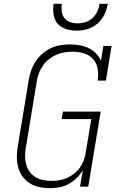

<svg xmlns="http://www.w3.org/2000/svg" viewBox="-20 -975 640 1003"><path d="M239 8Q211 8 184 2Q157 -4 135 -18Q113 -32 97.5 -53.5Q82 -75 75 -100.5Q68 -126 68 -154.5Q68 -183 73 -211L130 -556Q134 -581 142.5 -606Q151 -631 165.5 -653.5Q180 -676 201 -694Q222 -712 246 -723.5Q270 -735 296 -739Q322 -743 347 -743Q372 -743 397 -738.5Q422 -734 443.5 -723.5Q465 -713 481.5 -696Q498 -679 507 -657L520 -735H563L533 -554H490Q495 -584 490.5 -614Q486 -644 467 -665.5Q448 -687 419.5 -696Q391 -705 361 -705Q339 -705 317 -701.5Q295 -698 274.5 -689Q254 -680 235.5 -665.5Q217 -651 204 -632Q191 -613 183 -592Q175 -571 172 -549L115 -204Q111 -182 111 -159.5Q111 -137 116.5 -116.5Q122 -96 134.5 -78.5Q147 -61 165 -50Q183 -39 205 -34.5Q227 -30 249 -30Q249 -30 249 -30Q249 -30 249 -30Q270 -30 290.5 -33.5Q311 -37 331 -46Q351 -55 368.5 -69Q386 -83 398.5 -101Q411 -119 418 -139Q425 -159 428 -179L457 -353H302L309 -392H506L441 0H398L413 -87Q400 -64 380.5 -45Q361 -26 338 -13.5Q315 -1 289.5 3.5Q264 8 239 8ZM379 -815Q351 -815 324.5 -823.5Q298 -832 281 -851.5Q264 -871 260 -899Q256 -927 260 -955H303Q300 -935 302.5 -915Q305 -895 316.5 -880.5Q328 -866 346.5 -859.5Q365 -853 385 -853Q406 -853 426.5 -859.5Q447 -866 463 -880.5Q479 -895 488 -914.5Q497 -934 500 -955H543Q540 -936 533.5 -917.5Q527 -899 516 -882Q505 -865 489 -851.5Q473 -838 454.5 -829.5Q436 -821 417 -818Q398 -815 379 -815Z"/></svg>

Font: Iosevka Curly Slab XLtEx
Style: Italic
Weight: 200
Width: 7
Italic angle: -9°
Monospace: yes
Designer: Belleve Invis
Foundry: Belleve Invis
Version: Version 11.1.0; ttfautohint (v1.8.3)